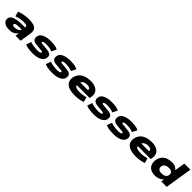

<svg xmlns="http://www.w3.org/2000/svg" viewBox="572 -2688 4682 4682"><g transform="rotate(45 2912.5 -347.0)"><path d="M271 11Q189 11 135.5 -14.5Q82 -40 61 -84Q40 -128 53 -182Q66 -220 106.5 -248Q147 -276 230 -291.5Q313 -307 452 -307H537L523 -212H438Q376 -212 337.5 -208.5Q299 -205 279.5 -195.5Q260 -186 255 -168Q248 -150 265 -137Q282 -124 328 -124Q366 -124 402 -136Q438 -148 463.5 -172Q489 -196 494 -229L507 -313Q513 -353 485.5 -365.5Q458 -378 393 -378Q339 -378 276 -367Q213 -356 149 -330L114 -458Q166 -478 220 -491Q274 -504 328 -510.5Q382 -517 433 -517Q530 -517 596 -498Q662 -479 690.5 -429Q719 -379 705 -286L660 0H487L503 -102H501Q482 -68 449.5 -43Q417 -18 373 -3.5Q329 11 271 11Z M1084 11Q990 11 923.5 -0.5Q857 -12 820 -33L867 -164Q899 -149 941 -140Q983 -131 1028 -126.5Q1073 -122 1111 -122Q1160 -122 1189.5 -130.5Q1219 -139 1224 -156Q1228 -169 1218 -178Q1208 -187 1184 -188L1007 -204Q917 -212 884.5 -255Q852 -298 869 -368Q884 -421 928 -453Q972 -485 1039 -501Q1106 -517 1187 -517Q1249 -517 1298 -511Q1347 -505 1381.5 -494Q1416 -483 1434 -469L1372 -345Q1334 -363 1276.5 -373Q1219 -383 1161 -383Q1106 -383 1081 -373.5Q1056 -364 1051 -352Q1048 -340 1058 -330.5Q1068 -321 1100 -319L1270 -302Q1357 -293 1390.5 -255.5Q1424 -218 1404 -137Q1389 -88 1344 -54.5Q1299 -21 1232 -5Q1165 11 1084 11Z M1762 11Q1668 11 1601.5 -0.5Q1535 -12 1498 -33L1545 -164Q1577 -149 1619 -140Q1661 -131 1706 -126.5Q1751 -122 1789 -122Q1838 -122 1867.5 -130.5Q1897 -139 1902 -156Q1906 -169 1896 -178Q1886 -187 1862 -188L1685 -204Q1595 -212 1562.5 -255Q1530 -298 1547 -368Q1562 -421 1606 -453Q1650 -485 1717 -501Q1784 -517 1865 -517Q1927 -517 1976 -511Q2025 -505 2059.5 -494Q2094 -483 2112 -469L2050 -345Q2012 -363 1954.5 -373Q1897 -383 1839 -383Q1784 -383 1759 -373.5Q1734 -364 1729 -352Q1726 -340 1736 -330.5Q1746 -321 1778 -319L1948 -302Q2035 -293 2068.5 -255.5Q2102 -218 2082 -137Q2067 -88 2022 -54.5Q1977 -21 1910 -5Q1843 11 1762 11Z M2539 11Q2396 11 2313 -27.5Q2230 -66 2203 -135.5Q2176 -205 2199 -296Q2222 -368 2271 -417.5Q2320 -467 2396 -492Q2472 -517 2574 -517Q2657 -517 2724 -489.5Q2791 -462 2826 -404Q2861 -346 2847 -252L2840 -204H2354L2371 -310H2698L2676 -289Q2681 -327 2669.5 -349Q2658 -371 2632 -381Q2606 -391 2565 -391Q2518 -391 2482 -377Q2446 -363 2423 -334.5Q2400 -306 2393 -262L2394 -267Q2386 -221 2396 -190.5Q2406 -160 2446 -145.5Q2486 -131 2564 -131Q2621 -131 2676.5 -140.5Q2732 -150 2770 -163L2805 -35Q2751 -12 2679.5 -0.5Q2608 11 2539 11Z M3189 11Q3095 11 3028.5 -0.5Q2962 -12 2925 -33L2972 -164Q3004 -149 3046 -140Q3088 -131 3133 -126.5Q3178 -122 3216 -122Q3265 -122 3294.5 -130.5Q3324 -139 3329 -156Q3333 -169 3323 -178Q3313 -187 3289 -188L3112 -204Q3022 -212 2989.5 -255Q2957 -298 2974 -368Q2989 -421 3033 -453Q3077 -485 3144 -501Q3211 -517 3292 -517Q3354 -517 3403 -511Q3452 -505 3486.5 -494Q3521 -483 3539 -469L3477 -345Q3439 -363 3381.5 -373Q3324 -383 3266 -383Q3211 -383 3186 -373.5Q3161 -364 3156 -352Q3153 -340 3163 -330.5Q3173 -321 3205 -319L3375 -302Q3462 -293 3495.5 -255.5Q3529 -218 3509 -137Q3494 -88 3449 -54.5Q3404 -21 3337 -5Q3270 11 3189 11Z M3867 11Q3773 11 3706.5 -0.5Q3640 -12 3603 -33L3650 -164Q3682 -149 3724 -140Q3766 -131 3811 -126.5Q3856 -122 3894 -122Q3943 -122 3972.5 -130.5Q4002 -139 4007 -156Q4011 -169 4001 -178Q3991 -187 3967 -188L3790 -204Q3700 -212 3667.5 -255Q3635 -298 3652 -368Q3667 -421 3711 -453Q3755 -485 3822 -501Q3889 -517 3970 -517Q4032 -517 4081 -511Q4130 -505 4164.5 -494Q4199 -483 4217 -469L4155 -345Q4117 -363 4059.5 -373Q4002 -383 3944 -383Q3889 -383 3864 -373.5Q3839 -364 3834 -352Q3831 -340 3841 -330.5Q3851 -321 3883 -319L4053 -302Q4140 -293 4173.5 -255.5Q4207 -218 4187 -137Q4172 -88 4127 -54.5Q4082 -21 4015 -5Q3948 11 3867 11Z M4644 11Q4501 11 4418 -27.5Q4335 -66 4308 -135.5Q4281 -205 4304 -296Q4327 -368 4376 -417.5Q4425 -467 4501 -492Q4577 -517 4679 -517Q4762 -517 4829 -489.5Q4896 -462 4931 -404Q4966 -346 4952 -252L4945 -204H4459L4476 -310H4803L4781 -289Q4786 -327 4774.5 -349Q4763 -371 4737 -381Q4711 -391 4670 -391Q4623 -391 4587 -377Q4551 -363 4528 -334.5Q4505 -306 4498 -262L4499 -267Q4491 -221 4501 -190.5Q4511 -160 4551 -145.5Q4591 -131 4669 -131Q4726 -131 4781.5 -140.5Q4837 -150 4875 -163L4910 -35Q4856 -12 4784.5 -0.5Q4713 11 4644 11Z M5301 11Q5195 11 5132 -32.5Q5069 -76 5050 -149.5Q5031 -223 5053 -312Q5077 -384 5122.5 -429.5Q5168 -475 5232.5 -496Q5297 -517 5376 -517Q5442 -517 5489.5 -492.5Q5537 -468 5560 -430H5558L5602 -705H5811L5699 0H5511L5527 -97H5533Q5510 -60 5470.5 -36.5Q5431 -13 5386.5 -1Q5342 11 5301 11ZM5373 -141Q5415 -141 5447 -150Q5479 -159 5501 -178Q5523 -197 5533 -226Q5550 -290 5520 -327.5Q5490 -365 5416 -365Q5375 -365 5342.5 -356Q5310 -347 5288.5 -328.5Q5267 -310 5256 -281Q5239 -218 5269 -179.5Q5299 -141 5373 -141Z"/></g></svg>

Font: Nunito Sans 7pt Expanded Black
Style: Italic
Weight: 900
Width: 7
Italic angle: -9°
Designer: Vernon Adams
Foundry: Vernon Adams
Version: Version 3.101;gftools[0.9.27]